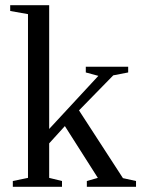

<svg xmlns="http://www.w3.org/2000/svg" viewBox="-20 -714 540 734"><path d="M168 -221 356 -424 308 -437V-459H470V-437L413 -426L282 -292L450 -33L500 -22V0H312V-22L354 -34L228 -232L168 -166V-34L217 -22V0H29V-22L87 -34V-660L19 -672V-694H168Z"/></svg>

Font: Libra Serif Modern
Style: Regular
Weight: 400
Designer: Stefan Peev, Context Ltd
Foundry: Stefan Peev, Context Ltd
Version: Version 1.000